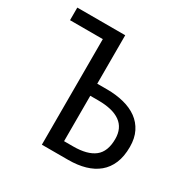

<svg xmlns="http://www.w3.org/2000/svg" viewBox="-151 -789 902 923"><g transform="rotate(30 300.0 -328.0)"><path d="M201 0V-586H19V-656H285V-387H340Q390 -387 433 -376Q476 -365 507 -342.5Q538 -320 555.5 -285Q573 -250 573 -202Q573 -149 557 -111Q541 -73 511.5 -48.5Q482 -24 440.5 -12Q399 0 347 0ZM285 -68H336Q414 -68 453.5 -99Q493 -130 493 -200Q493 -260 451.5 -290Q410 -320 329 -320H285Z"/></g></svg>

Font: Source Code Pro
Style: Regular
Weight: 400
Monospace: yes
Designer: Paul D. Hunt, Teo Tuominen
Foundry: Adobe Systems Incorporated
Version: Version 2.030;PS 1.000;hotconv 16.6.51;makeotf.lib2.5.65220